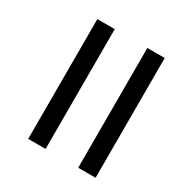

<svg xmlns="http://www.w3.org/2000/svg" viewBox="-134 -658 735 765"><g transform="rotate(30 233.5 -275.5)"><path d="M98 0V-551H178V0ZM328 0V-551H408V0Z"/></g></svg>

Font: Noto Serif Gujarati Medium
Style: Regular
Weight: 500
Version: Version 2.102